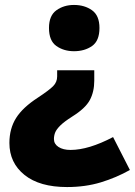

<svg xmlns="http://www.w3.org/2000/svg" viewBox="-20 -583 545 776"><path d="M361 -257Q361 -212 343 -178.5Q325 -145 272 -112Q239 -91 223.5 -75.5Q208 -60 203 -47.5Q198 -35 198 -21Q198 -1 216.5 11Q235 23 265 23Q338 23 437 -29L505 104Q450 135 387.5 154Q325 173 251 173Q140 173 79 124Q18 75 18 -5Q18 -63 45 -106Q72 -149 134 -189Q178 -218 194.5 -234.5Q211 -251 211 -274V-299H361ZM382 -470Q382 -418 352 -397Q322 -376 279 -376Q238 -376 208 -397Q178 -418 178 -470Q178 -520 208 -541.5Q238 -563 279 -563Q322 -563 352 -541.5Q382 -520 382 -470Z"/></svg>

Font: Noto Sans Meetei Mayek Black
Style: Regular
Weight: 900
Designer: Monotype Design Team and Neelakash Kshetrimayum
Foundry: Monotype Imaging Inc.
Version: Version 2.002; ttfautohint (v1.8.4.7-5d5b)